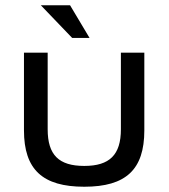

<svg xmlns="http://www.w3.org/2000/svg" viewBox="-20 -700 640 729"><path d="M71 -205C71 -56 142 9 300 9C458 9 528 -56 528 -205V-500H439V-209C439 -112 396 -70 300 -70C203 -70 161 -112 161 -209V-500H71ZM135 -680 254 -556H320L246 -680Z"/></svg>

Font: LT Wave Mono
Style: Regular
Weight: 400
Designer: Daniel Lyons
Version: Version 2.5 (Glyphs App)